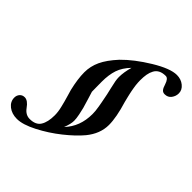

<svg xmlns="http://www.w3.org/2000/svg" viewBox="-312 -843 1115 1115"><g transform="rotate(45 245.5 -285.0)"><path d="M14.2 133.8Q-27.8 133.8 -55.9 111.8Q-84 89.8 -84 56.6Q-84 38.1 -72.5 25.1Q-61 12.2 -42 12.2Q-16.1 12.2 9.8 49.3Q33.2 81.5 66.9 81.5Q116.2 81.5 135.7 50.3Q155.3 19 155.3 -36.6Q155.3 -50.3 153.3 -65.9Q151.4 -81.5 146.2 -102.1Q141.1 -122.6 137.9 -134.8Q134.8 -147 127 -173.1Q119.1 -199.2 117.2 -206.5Q99.6 -280.3 99.6 -335Q99.6 -383.8 120.8 -429.7Q142.1 -475.6 191.9 -529.8Q252 -591.3 344.7 -647.7Q437.5 -704.1 491.2 -704.1Q525.9 -704.1 550.3 -684.1Q574.7 -664.1 574.7 -636.2Q574.7 -612.8 560.3 -593.5Q545.9 -574.2 519.5 -574.2Q504.9 -574.2 496.3 -584.5Q487.8 -594.7 481 -617.7Q469.2 -654.3 449.2 -654.3Q423.3 -654.3 405.8 -645.3Q388.2 -636.2 378.7 -618.7Q369.1 -601.1 365.5 -580.1Q361.8 -559.1 361.8 -530.8Q361.8 -521.5 362.5 -511Q363.3 -500.5 364.3 -491.9Q365.2 -483.4 367.4 -471.2Q369.6 -459 370.8 -452.1Q372.1 -445.3 375 -431.9Q377.9 -418.5 379.2 -413.8Q380.4 -409.2 383.8 -395.3Q387.2 -381.3 387.7 -379.4Q417.5 -281.7 417.5 -219.7Q417.5 -147.5 364.7 -83Q326.7 -37.6 264.6 11.7Q202.6 61 132.1 97.4Q61.5 133.8 14.2 133.8ZM257.3 -94.2Q257.3 -66.9 241.2 -26.9Q305.2 -93.8 305.2 -196.8Q305.2 -208.5 304 -222.2Q302.7 -235.8 299.6 -254.2Q296.4 -272.5 294.7 -281.7Q293 -291 288.6 -313.2Q284.2 -335.4 283.7 -337.9Q281.2 -349.6 274.2 -378.9Q267.1 -408.2 264.2 -425.3Q261.2 -442.4 261.2 -457Q261.2 -496.6 275.4 -546.9Q237.8 -507.8 223.9 -466.3Q210 -424.8 210 -367.7Q210 -349.6 210.4 -322Q210.9 -294.4 210.9 -286.1Q212.4 -280.8 225.1 -240Q237.8 -199.2 241.9 -183.6Q246.1 -168 251.7 -140.1Q257.3 -112.3 257.3 -94.2Z"/></g></svg>

Font: Elstob 14pt
Style: Bold Italic
Weight: 700
Italic angle: -20°
Designer: Peter S. Baker
Version: Version 1.015